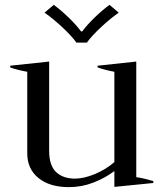

<svg xmlns="http://www.w3.org/2000/svg" viewBox="-20 -759 673 789"><path d="M163 -707 201 -739Q231 -717 262.5 -686.5Q294 -656 313 -630H318Q338 -657 369.5 -687.5Q401 -718 430 -739L468 -707Q436 -685 397 -649Q358 -613 337 -584H294Q273 -613 234 -649Q195 -685 163 -707ZM610 -15V-7L450 9V-56Q413 -28 364.5 -9Q316 10 263 10Q184 10 138 -27.5Q92 -65 92 -129V-464Q48 -472 22 -482V-489L182 -506V-139Q182 -79 210.5 -52Q239 -25 288 -25Q325 -25 370.5 -44Q416 -63 450 -93V-464Q408 -472 381 -482V-489L540 -506V-31Q569 -27 610 -15Z"/></svg>

Font: Trirong
Style: Regular
Weight: 400
Designer: Katatrad Team
Foundry: CadsonDemak
Version: Version 1.001